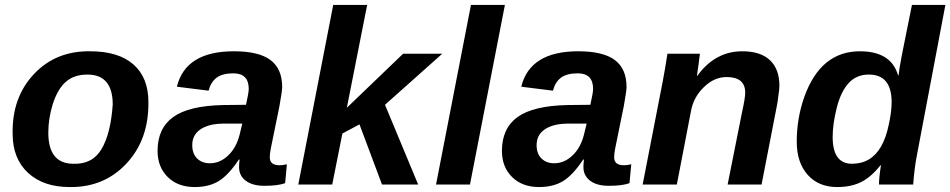

<svg xmlns="http://www.w3.org/2000/svg" viewBox="-20 -745 3836 775"><path d="M579 -333Q581 -182 490.5 -85Q400 12 261 10Q155 10 93 -47.5Q31 -105 31 -205Q28 -351 116.5 -445.5Q205 -540 344 -538Q458 -538 518.5 -485Q579 -432 579 -333ZM435 -323Q435 -444 333 -444Q278 -444 245 -414Q213 -386 193 -325Q175 -266 175 -210Q175 -84 276 -84Q353 -81 390 -143.5Q427 -206 435 -323Z M1047 5Q999 5 972 -15.5Q945 -36 945 -70Q945 -83 947 -101H944Q903 -39 863.5 -14.5Q824 10 766 10Q698 10 657 -30.5Q616 -71 616 -136Q616 -227 679 -272.5Q742 -318 880 -321L973 -322Q984 -371 984 -386Q984 -449 922 -449Q878 -449 854.5 -431.5Q831 -414 822 -379L694 -395Q729 -538 924 -538Q1025 -538 1072 -502.5Q1119 -467 1119 -394Q1119 -378 1108 -317L1073 -145Q1069 -125 1069 -110Q1069 -78 1108 -78Q1123 -78 1138 -82L1131 -6Q1104 5 1047 5ZM947 -201 958 -246H879Q821 -245 788.5 -222.5Q756 -200 756 -159Q756 -125 775.5 -105.5Q795 -86 827 -86Q868 -86 901 -117.5Q934 -149 947 -201Z M1668 0H1522L1431 -243L1362 -206L1321 0H1184L1325 -725H1462L1380 -310L1607 -528H1765L1534 -322Z M1877 0H1740L1881 -725H2018Z M2437 5Q2389 5 2362 -15.5Q2335 -36 2335 -70Q2335 -83 2337 -101H2334Q2293 -39 2253.5 -14.5Q2214 10 2156 10Q2088 10 2047 -30.5Q2006 -71 2006 -136Q2006 -227 2069 -272.5Q2132 -318 2270 -321L2363 -322Q2374 -371 2374 -386Q2374 -449 2312 -449Q2268 -449 2244.5 -431.5Q2221 -414 2212 -379L2084 -395Q2119 -538 2314 -538Q2415 -538 2462 -502.5Q2509 -467 2509 -394Q2509 -378 2498 -317L2463 -145Q2459 -125 2459 -110Q2459 -78 2498 -78Q2513 -78 2528 -82L2521 -6Q2494 5 2437 5ZM2337 -201 2348 -246H2269Q2211 -245 2178.5 -222.5Q2146 -200 2146 -159Q2146 -125 2165.5 -105.5Q2185 -86 2217 -86Q2258 -86 2291 -117.5Q2324 -149 2337 -201Z M3054 0H2917L2975 -291Q2988 -349 2988 -371Q2988 -434 2913 -434Q2863 -434 2822 -394Q2779 -353 2769 -296L2712 0H2574L2655 -416Q2665 -468 2674 -528H2805Q2805 -527 2804.5 -522.5Q2804 -518 2802.5 -507.5Q2801 -497 2800 -487L2793 -438H2794Q2866 -538 2976 -538Q3050 -538 3088 -502Q3126 -466 3126 -399Q3126 -384 3122 -360Q3119 -332 3116 -319Z M3536 -78H3534Q3498 -32 3457.5 -11Q3417 10 3359 10Q3284 10 3240 -39.5Q3196 -89 3196 -173Q3196 -268 3227 -355Q3293 -538 3451 -538Q3577 -538 3605 -441H3607Q3609 -463 3620 -521L3661 -725H3796L3680 -113Q3671 -66 3666 0H3528Q3528 -28 3536 -78ZM3419 -84Q3496 -84 3536 -153Q3557 -190 3567 -240Q3579 -292 3579 -333Q3579 -444 3487 -444Q3437 -444 3406 -410Q3375 -377 3358 -312Q3341 -246 3341 -192Q3341 -84 3419 -84Z"/></svg>

Font: Libra Sans
Style: Bold Italic
Weight: 700
Italic angle: -12°
Foundry: Context Ltd
Version: Version 1.002